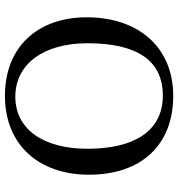

<svg xmlns="http://www.w3.org/2000/svg" viewBox="8 -717 721 777"><g transform="rotate(-90 368.5 -328.5)"><path d="M369 12C566 12 687 -129 687 -338C687 -536 568 -669 369 -669C171 -669 50 -532 50 -329C50 -117 170 12 369 12ZM370 -30C226 -30 155 -147 155 -335C155 -518 237 -627 366 -627C496 -627 582 -515 582 -335C582 -134 512 -30 370 -30Z"/></g></svg>

Font: STIX Two Text
Style: Regular
Weight: 400
Designer: Ross Mills, John Hudson & Paul Hanslow, Tiro Typeworks Ltd; with prior portions MicroPress Inc., and Coen Hoffman.
Foundry: Tiro Typeworks Ltd
Version: Version 2.13 b171